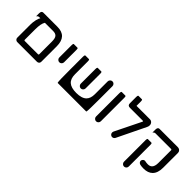

<svg xmlns="http://www.w3.org/2000/svg" viewBox="105 -1698 2882 2882"><g transform="rotate(45 1546.0 -257.0)"><path d="M402.3 -491.7H226.6Q192.9 -441.4 192.9 -317.4V-98.6Q192.9 -91.3 196.3 -87.9Q199.7 -84.5 207 -84.5H486.3Q493.7 -84.5 497.1 -87.9Q500.5 -91.3 500.5 -98.6V-368.2Q500.5 -437.5 476.6 -464.8Q452.6 -491.7 402.3 -491.7ZM602.1 -368.2V-39.1Q602.1 -19 588.9 -6.3Q575.2 6.3 555.7 6.3H136.7Q118.7 6.3 105 -7.3Q91.3 -21 91.3 -39.1V-317.4Q91.3 -368.7 103 -420.9Q113.3 -465.8 129.9 -491.7H101.6Q87.4 -491.7 73.2 -477.5L64 -468.3V-529.3Q64 -560.1 77.1 -573.2Q86.4 -582.5 101.6 -582.5H402.3Q502.4 -582.5 552.2 -529.1Q602.1 -475.6 602.1 -368.2Z M747.6 -276.4V-535.2Q747.6 -558.6 752 -566.9Q754.9 -572.8 760.7 -572.8H835.9Q839.8 -572.8 842.3 -570.3Q844.7 -567.9 845.7 -565.2Q846.7 -562.5 847.7 -558.6Q849.1 -550.3 849.1 -535.2V-276.4Q849.1 -254.9 834.2 -240Q819.3 -225.1 798.6 -225.1Q777.8 -225.1 762.7 -240.2Q747.6 -255.4 747.6 -276.4Z M1253.4 -226.6V-536.1Q1253.4 -564.5 1260.3 -570.8Q1262.7 -573.7 1266.6 -573.7H1341.8Q1345.7 -573.7 1348.6 -570.8Q1355 -564.5 1355 -536.1V-226.6Q1355 -205.1 1339.4 -189.9Q1325.2 -175.3 1304.4 -175.3Q1283.7 -175.3 1268.6 -190.4Q1253.4 -205.6 1253.4 -226.6ZM1616.7 -536.1V-263.7Q1616.7 -23.9 1610.4 3.4Q1609.4 7.8 1607.9 9.3Q1605.5 11.2 1603.5 11.2H1003.9Q998.5 11.2 997.1 3.4Q990.7 -23.9 990.7 -263.7V-536.1Q990.7 -564.5 997.6 -570.8Q1000 -573.7 1003.9 -573.7H1079.1Q1083 -573.7 1085.9 -570.6Q1088.9 -567.4 1090.3 -561.5Q1092.3 -551.3 1092.3 -536.1V-263.7Q1092.3 -169.4 1143.3 -124.5Q1194.3 -79.6 1303.7 -79.6Q1419.4 -79.6 1470.2 -130.4Q1515.1 -175.3 1515.1 -263.7V-536.1Q1515.1 -557.1 1530.3 -572.3Q1545.4 -587.4 1566.4 -587.4Q1587.4 -587.4 1602.1 -572Q1616.7 -556.6 1616.7 -536.1Z M1764.2 -40V-535.2Q1764.2 -563.5 1771 -569.8Q1773.4 -572.8 1777.3 -572.8H1852.5Q1856.4 -572.8 1858.9 -570.3Q1861.3 -567.9 1862.3 -565.2Q1863.3 -562.5 1864.3 -558.6Q1865.7 -550.3 1865.7 -535.2V-40Q1865.7 -18.6 1850.8 -3.7Q1835.9 11.2 1815.2 11.2Q1794.4 11.2 1779.3 -3.9Q1764.2 -19 1764.2 -40Z M2104 -43.5Q2104 -51.8 2109.4 -65.4L2311.5 -476.1Q2314 -481 2314 -483.4Q2314 -485.8 2314 -486.8Q2313.5 -488.3 2312.5 -489.3Q2310.1 -491.7 2302.7 -491.7H2033.2Q2006.3 -491.7 1994.6 -503.4Q1982.9 -515.1 1982.9 -540V-671.9Q1982.9 -700.2 1989.7 -706.5Q1992.2 -709.5 1996.1 -709.5H2067.4Q2072.8 -709.5 2075.7 -704.6Q2080.6 -696.8 2080.6 -671.9V-582.5H2365.2Q2392.1 -582.5 2410.2 -562.7Q2428.2 -543 2428.2 -515.6Q2428.2 -492.7 2418 -473.1L2198.2 -20Q2191.4 -6.8 2179.4 0.7Q2167.5 8.3 2153.3 8.3Q2142.1 8.3 2131.3 2.9Q2118.2 -3.9 2111.1 -16.4Q2104 -28.8 2104 -43.5Z M2540.5 143.6V-312.5Q2540.5 -340.8 2547.4 -347.2Q2549.8 -350.1 2553.7 -350.1H2628.9Q2632.8 -350.1 2635.7 -346.9Q2638.7 -343.8 2640.1 -337.9Q2642.1 -327.6 2642.1 -312.5V143.6Q2642.1 165 2627.2 179.9Q2612.3 194.8 2591.6 194.8Q2570.8 194.8 2555.7 179.7Q2540.5 164.6 2540.5 143.6ZM2718.8 -14.6Q2707.5 -27.3 2707.5 -44.4Q2707.5 -64 2724.1 -78.1Q2736.8 -89.4 2751.5 -89.4Q2756.3 -89.4 2760.7 -88.4Q2792.5 -81.5 2820.3 -81.5Q2863.8 -81.5 2887.7 -105.5Q2918.5 -136.2 2918.5 -208V-477.5Q2918.5 -484.9 2915 -488.3Q2911.6 -491.7 2904.3 -491.7H2570.3Q2556.2 -491.7 2542 -477.5L2532.7 -468.3V-529.3Q2532.7 -571.3 2556.6 -580.1Q2563 -582.5 2570.3 -582.5H2955.1Q2984.9 -582.5 3003.9 -563.5Q3020 -547.4 3020 -524.4V-208Q3020 -96.7 2964.8 -41.5Q2914.1 9.3 2820.3 9.3Q2778.3 9.3 2747.6 2.4Q2731.4 -1.5 2721.2 -12.2Z"/></g></svg>

Font: YuPearl-Medium
Style: Medium
Weight: 500
Designer: Max Yao
Foundry: Max-Everyday
Version: Version 1.011; ttfautohint (v1.8.3)